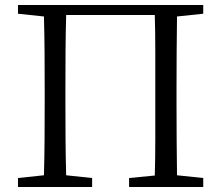

<svg xmlns="http://www.w3.org/2000/svg" viewBox="-20 -749 886 769"><path d="M794 -694 689 -683Q688 -612 687.5 -539Q687 -466 687 -392V-337Q687 -265 687.5 -192Q688 -119 689 -47L794 -36V0H497V-36L600 -46Q602 -118 602 -191Q602 -264 602 -337V-392Q602 -466 602 -541Q602 -616 600 -689H245Q243 -616 242.5 -542Q242 -468 242 -392V-337Q242 -264 242.5 -191.5Q243 -119 245 -47L349 -36V0H52V-36L156 -47Q158 -118 158.5 -191Q159 -264 159 -337V-392Q159 -465 158.5 -538Q158 -611 156 -683L52 -694V-729H794Z"/></svg>

Font: Shippori Mincho TTF
Style: Regular
Weight: 400
Version: Version 2.100